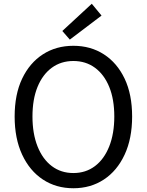

<svg xmlns="http://www.w3.org/2000/svg" viewBox="-20 -990 782 1023"><path d="M371 13Q279 13 208.5 -33.5Q138 -80 98 -166Q58 -252 58 -369Q58 -487 98 -571Q138 -655 208.5 -700.5Q279 -746 371 -746Q463 -746 533.5 -700.5Q604 -655 644 -571Q684 -487 684 -369Q684 -252 644 -166Q604 -80 533.5 -33.5Q463 13 371 13ZM371 -68Q437 -68 486 -105Q535 -142 562 -210Q589 -278 589 -369Q589 -461 562 -527Q535 -593 486 -629Q437 -665 371 -665Q305 -665 256 -629Q207 -593 180 -527Q153 -461 153 -369Q153 -278 180 -210Q207 -142 256 -105Q305 -68 371 -68ZM352 -779 312 -825 469 -970 521 -907Z"/></svg>

Font: Chocolate Classical Sans
Style: Regular
Weight: 400
Designer: 田海東、宇文滿月
Foundry: Moonlit Owen
Version: Version 1.001